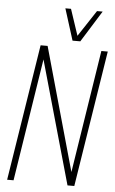

<svg xmlns="http://www.w3.org/2000/svg" viewBox="-60 -943 592 985"><g transform="rotate(5 236.0 -450.0)"><path d="M15 0 126 -702H162L340 -68L439 -700H472L361 2H326L147 -631L48 0ZM428 -902 327 -740H287L236 -902H265L310 -767L399 -902Z"/></g></svg>

Font: Georama SemiCondensed ExtraLight
Style: Italic
Weight: 200
Width: 4
Italic angle: -9°
Designer: Jean-Baptiste Levee
Foundry: Production Type
Version: Version 1.000